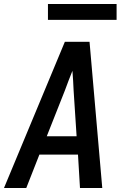

<svg xmlns="http://www.w3.org/2000/svg" viewBox="-23 -945 643 965"><path d="M-3 0 201 -490 303 -735H427L491 0H379L369 -168H175L109 0ZM362 -260 347 -490Q346 -515 344.5 -539.5Q343 -564 341 -589Q331 -564 321.5 -539.5Q312 -515 303 -490L212 -260ZM218 -845V-925H563V-845Z"/></svg>

Font: Iosevka SmBd Ex Obl
Style: Regular
Weight: 600
Width: 7
Italic angle: -9°
Monospace: yes
Designer: Belleve Invis
Foundry: Belleve Invis
Version: Version 32.5.0; ttfautohint (v1.8.4)